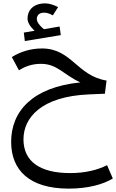

<svg xmlns="http://www.w3.org/2000/svg" viewBox="-20 -751 688 1137"><path d="M387 366C501 366 591 341 648 306L614 227C560 255 485 274 396 274C215 274 119 204 119 74C119 -53 223 -180 507 -192L601 -196L611 -274C436 -302 404 -464 229 -464C163 -464 103 -446 50 -413L92 -335C127 -356 167 -373 222 -373C320 -373 355 -309 456 -263C174 -235 46 -93 46 89C46 255 152 366 387 366ZM127 -508 340 -543 333 -594 240 -578C213 -600 198 -621 198 -639C198 -655 207 -676 241 -676C254 -676 270 -673 293 -660L324 -709C297 -723 270 -731 248 -731C177 -731 143 -690 143 -641C143 -619 158 -593 185 -569L121 -558Z"/></svg>

Font: FiraGO Unicode
Style: Regular
Weight: 400
Designer: bBox Type
Foundry: bBox Type GmbH
Version: Version 1.001;PS 001.001;hotconv 1.0.88;makeotf.lib2.5.64775